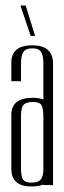

<svg xmlns="http://www.w3.org/2000/svg" viewBox="-20 -670 232 695"><path d="M21 -254Q21 -316 99 -316Q120 -316 137 -310V-439Q137 -468 129 -481.5Q121 -495 97 -495Q73 -495 64.5 -481.5Q56 -468 56 -439V-376H21V-443Q21 -506 96.5 -506Q172 -506 172 -440V0H137V-2Q120 5 94 5Q21 5 21 -59ZM137 -51V-244Q137 -276 130.5 -288.5Q124 -301 99.5 -301Q75 -301 65.5 -290.5Q56 -280 56 -251V-62Q56 -33 63 -21Q70 -9 93 -9Q116 -9 125.5 -18Q135 -27 137 -51ZM73 -650 107 -540H91L54 -650Z"/></svg>

Font: Dorsa
Style: Regular
Weight: 400
Version: Version 1.002